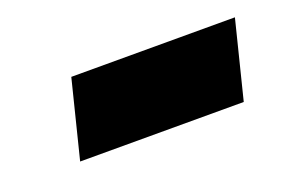

<svg xmlns="http://www.w3.org/2000/svg" viewBox="-36 -404 408 279"><g transform="rotate(-20 168.0 -265.0)"><path d="M53 -205 83 -325H336L306 -205Z"/></g></svg>

Font: Titillium Web
Style: Bold Italic
Weight: 700
Italic angle: -13°
Version: Version 1.002;PS 57.000;hotconv 1.0.70;makeotf.lib2.5.55311